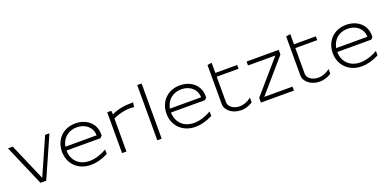

<svg xmlns="http://www.w3.org/2000/svg" viewBox="-7 -1555 4816 2386"><g transform="rotate(-20 2401.5 -362.0)"><path d="M242 0H318L557 -540H500L283.3 -50.3L72 -540H9Z M686.8 -316C704.7 -421.5 784.9 -494 901 -494C1015.8 -494 1099 -419.2 1099 -316ZM625 -270C625 -109.9 742.1 6 911 6C980.8 6 1057.7 -13.5 1138.3 -55.1V-114.5C1054.7 -67 977.3 -46 911 -46C773.6 -46 684.8 -135 683 -266H1132L1157 -291V-316C1157 -449.4 1049.5 -546 901 -546C735.1 -546 625 -430.1 625 -270Z M1321 0H1379V-436C1439 -466 1520.8 -490.1 1605.4 -490.1C1622.6 -490.1 1639.9 -488.1 1657.2 -485L1665 -546C1539.3 -546 1462.8 -530.3 1378.9 -491.7L1375 -540H1321Z M1787 0H1845V-730H1787Z M2068.8 -316C2086.7 -421.5 2166.9 -494 2283 -494C2397.8 -494 2481 -419.2 2481 -316ZM2007 -270C2007 -109.9 2124.1 6 2293 6C2362.8 6 2439.7 -13.5 2520.3 -55.1V-114.5C2436.7 -67 2359.3 -46 2293 -46C2155.6 -46 2066.8 -135 2065 -266H2514L2539 -291V-316C2539 -449.4 2431.5 -546 2283 -546C2117.1 -546 2007 -430.1 2007 -270Z M2693 -150C2693 -63.9 2784.4 6 2897 6C2945.9 6 2998.5 -9 3050 -41V-104.1C2996.5 -63.1 2942.8 -46 2897 -46C2816.4 -46 2751 -92.6 2751 -150V-490H3040V-540H2751V-675L2693 -665Z M3157 0H3594V-52H3220.5L3589 -478V-540H3164V-488H3525.6L3157 -62Z M3733 -150C3733 -63.9 3824.4 6 3937 6C3985.9 6 4038.5 -9 4090 -41V-104.1C4036.5 -63.1 3982.8 -46 3937 -46C3856.4 -46 3791 -92.6 3791 -150V-490H4080V-540H3791V-675L3733 -665Z M4267.8 -316C4285.7 -421.5 4365.9 -494 4482 -494C4596.8 -494 4680 -419.2 4680 -316ZM4206 -270C4206 -109.9 4323.1 6 4492 6C4561.8 6 4638.7 -13.5 4719.3 -55.1V-114.5C4635.7 -67 4558.3 -46 4492 -46C4354.6 -46 4265.8 -135 4264 -266H4713L4738 -291V-316C4738 -449.4 4630.5 -546 4482 -546C4316.1 -546 4206 -430.1 4206 -270Z"/></g></svg>

Font: Resamitz
Style: Regular
Weight: 500
Designer: gluk
Foundry: gluk
Version: Version 0.047